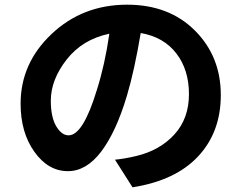

<svg xmlns="http://www.w3.org/2000/svg" viewBox="-20 -759 1040 820"><path d="M273 -181Q335 -181 394 -376Q428 -483 447 -615Q332 -591 264.5 -504.5Q197 -418 197 -329Q197 -259 220 -220Q243 -181 273 -181ZM546 41 471 -77Q513 -81 563 -93Q663 -117 725 -185Q787 -253 787 -357Q787 -461 733 -531Q679 -601 581 -618Q554 -457 522 -350Q476 -196 412.5 -112Q349 -28 270 -28Q186 -28 127 -110.5Q68 -193 68 -316Q68 -489 200.5 -614Q333 -739 523 -739Q702 -739 812.5 -628.5Q923 -518 923 -353Q923 -195 826.5 -91.5Q730 12 546 41Z"/></svg>

Font: Noto Sans Korean Bold
Style: Bold
Weight: 700
Designer: Ryoko NISHIZUKA  (kana & ideographs); Paul D. Hunt (Latin, Greek & Cyrillic); Wenlong ZHANG  (bopomofo); Sandoll Communi
Foundry: Adobe Systems Incorporated
Version: Version 1.000;PS 1;hotconv 1.0.78;makeotf.lib2.5.61930